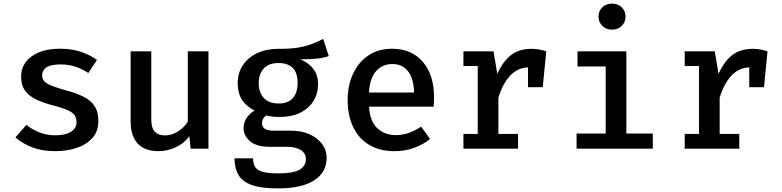

<svg xmlns="http://www.w3.org/2000/svg" viewBox="-20 -827 4348 1068"><path d="M288.2 -74.4Q342.1 -74.4 373.8 -93.6Q405.6 -112.8 405.6 -146.7Q405.6 -168.7 396.4 -184.1Q387.2 -199.5 359.5 -212.8Q331.8 -226.2 275.4 -240.5Q222.1 -254.4 181.8 -273.3Q141.5 -292.3 119.5 -322.6Q97.4 -352.8 97.4 -400.5Q97.4 -470.3 155.6 -513.1Q213.8 -555.9 313.8 -555.9Q382.1 -555.9 432.8 -537.9Q483.6 -520 519.5 -493.3L471.3 -421Q439.5 -442.1 401.8 -455.4Q364.1 -468.7 316.9 -468.7Q262.1 -468.7 238.2 -452.3Q214.4 -435.9 214.4 -408.7Q214.4 -388.2 226.4 -374.9Q238.5 -361.5 268.2 -349.7Q297.9 -337.9 352.3 -323.1Q405.1 -308.7 444.4 -289.2Q483.6 -269.7 505.4 -237.7Q527.2 -205.6 527.2 -154.4Q527.2 -95.9 493.3 -58.7Q459.5 -21.5 405.1 -3.8Q350.8 13.8 288.2 13.8Q212.8 13.8 157.9 -7.9Q103.1 -29.7 65.6 -62.6L126.7 -132.3Q158.5 -106.7 199.5 -90.5Q240.5 -74.4 288.2 -74.4Z M821.5 -541.5V-163.1Q821.5 -114.9 840.8 -94.4Q860 -73.8 899 -73.8Q935.9 -73.8 970.3 -95.9Q1004.6 -117.9 1024.6 -149.7V-541.5H1139.5V0H1040.5L1033.3 -69.2Q1003.1 -28.7 956.9 -7.4Q910.8 13.8 862.6 13.8Q783.6 13.8 745.1 -29.5Q706.7 -72.8 706.7 -148.7V-541.5Z M1777.9 -610.3 1808.7 -514.9Q1776.4 -504.1 1737.7 -500.5Q1699 -496.9 1651.3 -496.9Q1700 -475.4 1724.6 -441.8Q1749.2 -408.2 1749.2 -359.5Q1749.2 -306.7 1723.6 -265.1Q1697.9 -223.6 1650 -200Q1602.1 -176.4 1535.9 -176.4Q1512.3 -176.4 1495.1 -178.5Q1477.9 -180.5 1461.5 -185.1Q1437.4 -169.2 1437.4 -140.5Q1437.4 -124.1 1451 -112.1Q1464.6 -100 1505.1 -100H1599.5Q1657.4 -100 1701.8 -80.3Q1746.2 -60.5 1771.5 -26.4Q1796.9 7.7 1796.9 50.8Q1796.9 131.8 1727.2 176.4Q1657.4 221 1526.2 221Q1432.8 221 1380.3 202.1Q1327.7 183.1 1306.2 145.6Q1284.6 108.2 1284.6 53.8H1387.7Q1387.7 82.6 1398.7 101Q1409.7 119.5 1440 128.5Q1470.3 137.4 1527.2 137.4Q1611.8 137.4 1646.7 116.7Q1681.5 95.9 1681.5 58.5Q1681.5 25.1 1652.8 7.4Q1624.1 -10.3 1575.9 -10.3H1483.1Q1406.2 -10.3 1370.5 -41.5Q1334.9 -72.8 1334.9 -114.4Q1334.9 -172.8 1395.4 -212.3Q1346.7 -237.9 1324.4 -274.6Q1302.1 -311.3 1302.1 -363.6Q1302.1 -421 1330.8 -464.1Q1359.5 -507.2 1410.5 -531.3Q1461.5 -555.4 1528.2 -555.4Q1593.3 -554.9 1636.9 -562.1Q1680.5 -569.2 1713.1 -581.8Q1745.6 -594.4 1777.9 -610.3ZM1529.2 -476.4Q1474.4 -476.4 1446.7 -445.4Q1419 -414.4 1419 -364.6Q1419 -313.3 1447.2 -282.3Q1475.4 -251.3 1530.8 -251.3Q1581.5 -251.3 1608.5 -281Q1635.4 -310.8 1635.4 -365.6Q1635.4 -476.4 1529.2 -476.4Z M2032.8 -233.8Q2037.9 -150.3 2079.7 -112.8Q2121.5 -75.4 2180.5 -75.4Q2220 -75.4 2254.1 -87.7Q2288.2 -100 2322.6 -122.6L2372.3 -53.8Q2334.4 -23.1 2283.6 -4.6Q2232.8 13.8 2174.9 13.8Q2090.3 13.8 2032.1 -22.1Q1973.8 -57.9 1943.8 -122.1Q1913.8 -186.2 1913.8 -270.3Q1913.8 -351.8 1943.6 -416.2Q1973.3 -480.5 2028.7 -518.2Q2084.1 -555.9 2161 -555.9Q2268.7 -555.9 2331.5 -483.6Q2394.4 -411.3 2394.4 -285.1Q2394.4 -271.3 2393.6 -257.7Q2392.8 -244.1 2391.8 -233.8ZM2162.1 -470.8Q2108.2 -470.8 2072.8 -432.3Q2037.4 -393.8 2032.3 -312.3H2283.1Q2281.5 -388.7 2250.5 -429.7Q2219.5 -470.8 2162.1 -470.8Z M2557.9 0V-82.1H2637.4V-460H2557.9V-541.5H2725.1L2746.2 -415.9Q2776.4 -484.1 2821.3 -519.7Q2866.2 -555.4 2936.9 -555.4Q2961 -555.4 2980.3 -551.5Q2999.5 -547.7 3018.5 -541.5L2999 -342.1H2916.9V-452.3Q2859.5 -450.3 2817.9 -406.4Q2776.4 -362.6 2752.3 -283.1V-82.1H2861.5V0Z M3384.1 -806.7Q3417.9 -806.7 3438.7 -786.2Q3459.5 -765.6 3459.5 -734.9Q3459.5 -704.1 3438.7 -683.1Q3417.9 -662.1 3384.1 -662.1Q3351.3 -662.1 3330.3 -683.1Q3309.2 -704.1 3309.2 -734.9Q3309.2 -765.6 3330.3 -786.2Q3351.3 -806.7 3384.1 -806.7ZM3464.1 -541.5V-84.1H3611.3V0H3187.2V-84.1H3349.2V-457.4H3192.3V-541.5Z M3788.7 0V-82.1H3868.2V-460H3788.7V-541.5H3955.9L3976.9 -415.9Q4007.2 -484.1 4052.1 -519.7Q4096.9 -555.4 4167.7 -555.4Q4191.8 -555.4 4211 -551.5Q4230.3 -547.7 4249.2 -541.5L4229.7 -342.1H4147.7V-452.3Q4090.3 -450.3 4048.7 -406.4Q4007.2 -362.6 3983.1 -283.1V-82.1H4092.3V0Z"/></svg>

Font: Fira Code Medium
Style: Regular
Weight: 500
Designer: Carrois Corporate, Edenspiekermann AG, Nikita Prokopov
Foundry: Carrois Corporate, Edenspiekermann AG, Nikita Prokopov
Version: Version 6.002